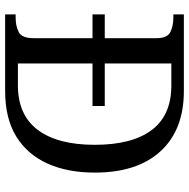

<svg xmlns="http://www.w3.org/2000/svg" viewBox="-14 -740 754 767"><g transform="rotate(90 363.5 -357.0)"><path d="M38 0V-42H51Q85 -42 109 -54.5Q133 -67 133 -114V-349H38V-398H133V-604Q133 -648 108.5 -660Q84 -672 51 -672H38V-714H344Q499 -714 584.5 -621Q670 -528 670 -358Q670 -249 633.5 -168.5Q597 -88 525 -44Q453 0 344 0ZM321 -51Q440 -51 499.5 -130.5Q559 -210 559 -358Q559 -507 500 -585.5Q441 -664 322 -664H234V-398H404V-349H234V-51Z"/></g></svg>

Font: Noto Naskh Arabic UI
Style: Regular
Weight: 400
Designer: Monotype Design Team, David Williams, Mohamad Dakak and Nizar Qandah
Foundry: Monotype Imaging Inc.
Version: Version 2.014